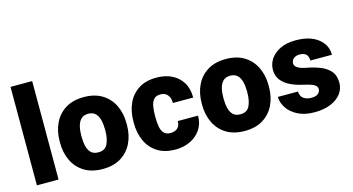

<svg xmlns="http://www.w3.org/2000/svg" viewBox="-81 -1076 2595 1413"><g transform="rotate(-15 1216.0 -370.0)"><path d="M220.2 -750V0H55.2V-750Z M300.8 -258.8V-269Q300.8 -346.2 330.1 -407Q359.4 -467.8 416 -502.9Q472.7 -538.1 555.2 -538.1Q638.2 -538.1 695.1 -502.9Q752 -467.8 781.2 -407Q810.5 -346.2 810.5 -269V-258.8Q810.5 -181.6 781.2 -120.8Q752 -60.1 695.3 -25.1Q638.7 9.8 556.2 9.8Q473.1 9.8 416.3 -25.1Q359.4 -60.1 330.1 -120.8Q300.8 -181.6 300.8 -258.8ZM465.3 -269V-258.8Q465.3 -219.2 473.4 -187Q481.4 -154.8 501 -136Q520.5 -117.2 556.2 -117.2Q608.4 -117.2 627.2 -158.2Q646 -199.2 646 -258.8V-269Q646 -307.6 637.9 -339.8Q629.9 -372.1 610.4 -391.6Q590.8 -411.1 555.2 -411.1Q520.5 -411.1 501 -391.6Q481.4 -372.1 473.4 -339.8Q465.3 -307.6 465.3 -269Z M1106.4 -117.2Q1141.1 -117.2 1160.4 -136Q1179.7 -154.8 1178.7 -188.5H1333.5Q1334 -128.9 1304.4 -84.2Q1274.9 -39.6 1224.4 -14.9Q1173.8 9.8 1110.4 9.8Q1027.8 9.8 972.9 -25.4Q918 -60.5 890.4 -121.3Q862.8 -182.1 862.8 -258.3V-269.5Q862.8 -346.2 890.1 -406.7Q917.5 -467.3 972.4 -502.7Q1027.3 -538.1 1109.4 -538.1Q1175.3 -538.1 1225.8 -513.2Q1276.4 -488.3 1305.2 -440.9Q1334 -393.6 1333.5 -326.2H1178.7Q1179.7 -361.8 1161.4 -386.5Q1143.1 -411.1 1105.5 -411.1Q1071.8 -411.1 1054.9 -391.6Q1038.1 -372.1 1032.7 -339.8Q1027.3 -307.6 1027.3 -269.5V-258.3Q1027.3 -219.2 1032.7 -187.3Q1038.1 -155.3 1055.2 -136.2Q1072.3 -117.2 1106.4 -117.2Z M1382.8 -258.8V-269Q1382.8 -346.2 1412.1 -407Q1441.4 -467.8 1498 -502.9Q1554.7 -538.1 1637.2 -538.1Q1720.2 -538.1 1777.1 -502.9Q1834 -467.8 1863.3 -407Q1892.6 -346.2 1892.6 -269V-258.8Q1892.6 -181.6 1863.3 -120.8Q1834 -60.1 1777.3 -25.1Q1720.7 9.8 1638.2 9.8Q1555.2 9.8 1498.3 -25.1Q1441.4 -60.1 1412.1 -120.8Q1382.8 -181.6 1382.8 -258.8ZM1547.4 -269V-258.8Q1547.4 -219.2 1555.4 -187Q1563.5 -154.8 1583 -136Q1602.5 -117.2 1638.2 -117.2Q1690.4 -117.2 1709.2 -158.2Q1728 -199.2 1728 -258.8V-269Q1728 -307.6 1720 -339.8Q1711.9 -372.1 1692.4 -391.6Q1672.9 -411.1 1637.2 -411.1Q1602.5 -411.1 1583 -391.6Q1563.5 -372.1 1555.4 -339.8Q1547.4 -307.6 1547.4 -269Z M2242.2 -148.4Q2242.2 -168.5 2220.9 -181.4Q2199.7 -194.3 2138.7 -208Q2086.9 -219.2 2044.7 -239.7Q2002.4 -260.3 1977.5 -292.5Q1952.6 -324.7 1952.6 -371.1Q1952.6 -416 1978.3 -453.9Q2003.9 -491.7 2052.5 -514.9Q2101.1 -538.1 2170.4 -538.1Q2276.9 -538.1 2339.1 -490.2Q2401.4 -442.4 2401.4 -366.2H2236.8Q2236.8 -396.5 2221.4 -413.1Q2206.1 -429.7 2169.9 -429.7Q2144.5 -429.7 2126.5 -416Q2108.4 -402.3 2108.4 -379.4Q2108.4 -358.4 2129.4 -344.5Q2150.4 -330.6 2196.8 -321.8Q2250 -312 2296.4 -293.9Q2342.8 -275.9 2371.8 -242.7Q2400.9 -209.5 2400.9 -153.3Q2400.9 -106.9 2372.6 -69.8Q2344.2 -32.7 2292.5 -11.5Q2240.7 9.8 2169.9 9.8Q2094.2 9.8 2042 -17.3Q1989.7 -44.4 1963.1 -85.7Q1936.5 -127 1936.5 -169.4H2089.8Q2091.3 -132.8 2114.5 -116Q2137.7 -99.1 2174.3 -99.1Q2207.5 -99.1 2224.9 -112.8Q2242.2 -126.5 2242.2 -148.4Z"/></g></svg>

Font: Vazirmatn UI FD Black
Style: Regular
Weight: 900
Designer: Saber Rastikerdar
Foundry: Saber Rastikerdar
Version: Version 33.003